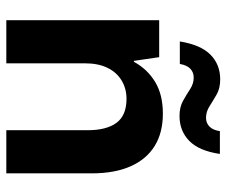

<svg xmlns="http://www.w3.org/2000/svg" viewBox="-76 -658 734 623"><g transform="rotate(90 291.5 -347.0)"><path d="M46 0V-496H166L178 -414H181Q205 -458 246.5 -483Q288 -508 349 -508Q411 -508 454 -481.5Q497 -455 520 -403.5Q543 -352 543 -277V0H403V-264Q403 -325 379 -357.5Q355 -390 301 -390Q268 -390 241.5 -374Q215 -358 200.5 -328Q186 -298 186 -256V0ZM357 -562Q328 -562 307.5 -573.5Q287 -585 269.5 -596.5Q252 -608 232 -608Q215 -608 203.5 -597Q192 -586 188 -563H115Q126 -631 158 -662.5Q190 -694 238 -694Q267 -694 287 -682.5Q307 -671 325 -659.5Q343 -648 363 -648Q380 -648 391.5 -659.5Q403 -671 406 -693H480Q470 -625 437.5 -593.5Q405 -562 357 -562Z"/></g></svg>

Font: DM Sans 9pt 36pt ExtraBold
Style: Regular
Weight: 800
Version: Version 4.004;gftools[0.9.30]